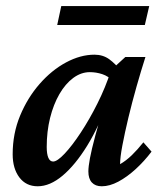

<svg xmlns="http://www.w3.org/2000/svg" viewBox="-20 -617 544 644"><path d="M106.4 7.8Q67.4 7.8 44.9 -22Q22.5 -51.8 22.5 -99.6Q22.5 -168.9 47.4 -229Q72.3 -289.1 112.8 -335.4Q153.3 -381.8 201.7 -407.7Q250 -433.6 296.9 -433.6Q325.2 -433.6 346.2 -418.5Q367.2 -403.3 388.7 -376L359.4 -344.7Q343.8 -361.3 323.2 -368.2Q302.7 -375 281.2 -375Q252 -375 225.6 -355.5Q199.2 -335.9 179.2 -301.3Q159.2 -266.6 147.9 -221.2Q136.7 -175.8 136.7 -124Q136.7 -100.6 142.1 -87.9Q147.5 -75.2 158.2 -75.2Q171.9 -75.2 196.8 -101.6Q221.7 -127.9 251 -172.4Q280.3 -216.8 307.1 -270.5Q334 -324.2 351.6 -378.9L365.2 -393.6L400.4 -425.8H467.8Q453.1 -379.9 438 -326.7Q422.9 -273.4 410.6 -222.2Q398.4 -170.9 390.6 -129.9Q382.8 -88.9 382.8 -66.4Q403.3 -78.1 422.4 -96.7Q441.4 -115.2 460.9 -139.6L488.3 -108.4Q463.9 -76.2 435.1 -49.8Q406.2 -23.4 377 -7.8Q347.7 7.8 321.3 7.8Q299.8 7.8 288.1 -4.9Q276.4 -17.6 276.4 -42Q276.4 -57.6 281.7 -86.4Q287.1 -115.2 299.8 -162.6Q312.5 -210 334 -281.2H343.8Q312.5 -193.4 272.5 -128.4Q232.4 -63.5 189.9 -27.8Q147.5 7.8 106.4 7.8ZM185.5 -596.7H480.5L465.8 -533.2H171.9Z"/></svg>

Font: Crimson Pro SemiBold
Style: Italic
Weight: 600
Italic angle: -12°
Designer: Jacques Le Bailly
Foundry: Baron von Fonthausen
Version: Version 1.003